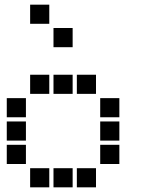

<svg xmlns="http://www.w3.org/2000/svg" viewBox="-20 -811 640 822"><path d="M110 -791Q109 -791 109 -791Q109 -791 109 -790V-710Q109 -709 109 -709Q109 -709 110 -709H190Q191 -709 191 -709Q191 -709 191 -710V-790Q191 -791 191 -791Q191 -791 190 -791ZM210 -691Q209 -691 209 -691Q209 -691 209 -690V-610Q209 -609 209 -609Q209 -609 210 -609H290Q291 -609 291 -609Q291 -609 291 -610V-690Q291 -691 291 -691Q291 -691 290 -691ZM110 -491Q109 -491 109 -491Q109 -491 109 -490V-410Q109 -409 109 -409Q109 -409 110 -409H190Q191 -409 191 -409Q191 -409 191 -410V-490Q191 -491 191 -491Q191 -491 190 -491ZM210 -491Q209 -491 209 -491Q209 -491 209 -490V-410Q209 -409 209 -409Q209 -409 210 -409H290Q291 -409 291 -409Q291 -409 291 -410V-490Q291 -491 291 -491Q291 -491 290 -491ZM310 -491Q309 -491 309 -491Q309 -491 309 -490V-410Q309 -409 309 -409Q309 -409 310 -409H390Q391 -409 391 -409Q391 -409 391 -410V-490Q391 -491 391 -491Q391 -491 390 -491ZM10 -391Q9 -391 9 -391Q9 -391 9 -390V-310Q9 -309 9 -309Q9 -309 10 -309H90Q91 -309 91 -309Q91 -309 91 -310V-390Q91 -391 91 -391Q91 -391 90 -391ZM410 -391Q409 -391 409 -391Q409 -391 409 -390V-310Q409 -309 409 -309Q409 -309 410 -309H490Q491 -309 491 -309Q491 -309 491 -310V-390Q491 -391 491 -391Q491 -391 490 -391ZM10 -291Q9 -291 9 -291Q9 -291 9 -290V-210Q9 -209 9 -209Q9 -209 10 -209H90Q91 -209 91 -209Q91 -209 91 -210V-290Q91 -291 91 -291Q91 -291 90 -291ZM410 -291Q409 -291 409 -291Q409 -291 409 -290V-210Q409 -209 409 -209Q409 -209 410 -209H490Q491 -209 491 -209Q491 -209 491 -210V-290Q491 -291 491 -291Q491 -291 490 -291ZM10 -191Q9 -191 9 -191Q9 -191 9 -190V-110Q9 -109 9 -109Q9 -109 10 -109H90Q91 -109 91 -109Q91 -109 91 -110V-190Q91 -191 91 -191Q91 -191 90 -191ZM410 -191Q409 -191 409 -191Q409 -191 409 -190V-110Q409 -109 409 -109Q409 -109 410 -109H490Q491 -109 491 -109Q491 -109 491 -110V-190Q491 -191 491 -191Q491 -191 490 -191ZM110 -91Q109 -91 109 -91Q109 -91 109 -90V-10Q109 -9 109 -9Q109 -9 110 -9H190Q191 -9 191 -9Q191 -9 191 -10V-90Q191 -91 191 -91Q191 -91 190 -91ZM210 -91Q209 -91 209 -91Q209 -91 209 -90V-10Q209 -9 209 -9Q209 -9 210 -9H290Q291 -9 291 -9Q291 -9 291 -10V-90Q291 -91 291 -91Q291 -91 290 -91ZM310 -91Q309 -91 309 -91Q309 -91 309 -90V-10Q309 -9 309 -9Q309 -9 310 -9H390Q391 -9 391 -9Q391 -9 391 -10V-90Q391 -91 391 -91Q391 -91 390 -91Z"/></svg>

Font: Doto ExtraBold
Style: Regular
Weight: 800
Monospace: yes
Version: Version 1.000